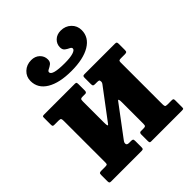

<svg xmlns="http://www.w3.org/2000/svg" viewBox="-213 -919 1056 1056"><g transform="rotate(-45 315.0 -391.5)"><path d="M431.5 -783Q467.5 -783 491.5 -760Q515.5 -737 515.5 -703Q515.5 -647 462.5 -615.2Q409.5 -583.5 317 -583.5Q223.5 -583.5 170.8 -615.2Q118 -647 118 -704Q118 -737.5 142 -760.2Q166 -783 202 -783Q232 -783 251 -764.8Q270 -746.5 270 -720.5Q270 -702 258.5 -693.2Q247 -684.5 235.5 -679.2Q224 -674 224 -666Q224 -640 321 -640Q363.5 -640 386.5 -647.2Q409.5 -654.5 409.5 -666Q409.5 -674.5 398 -679.5Q386.5 -684.5 375 -693.2Q363.5 -702 363.5 -720.5Q363.5 -746.5 382.5 -764.8Q401.5 -783 431.5 -783ZM541 -102.5Q541 -89.5 543.5 -84.8Q546 -80 559 -80H593Q601.5 -80 603.8 -76.8Q606 -73.5 606 -65V-11Q606 -3 602.5 -1.5Q599 0 590.5 0H352Q344.5 0 342.8 -3.8Q341 -7.5 341 -15.5V-65.5Q341 -80 352.5 -80H374Q384 -80 387.5 -83.2Q391 -86.5 391 -99.5V-267Q391 -299.5 381 -285L251 -111.5Q248 -108 245.5 -103.2Q243 -98.5 243 -92.5Q243 -80 260.5 -80H277Q286 -80 289.2 -77Q292.5 -74 292.5 -63V-15Q292.5 -6 289.8 -3Q287 0 278.5 0H41.5Q32.5 0 30 -3.2Q27.5 -6.5 27.5 -16V-64Q27.5 -74.5 31.5 -77.2Q35.5 -80 45.5 -80H75.5Q85 -80 88.8 -82.2Q92.5 -84.5 92.5 -94V-418.5Q92.5 -431.5 90 -436.2Q87.5 -441 74.5 -441H40.5Q32 -441 29.8 -444Q27.5 -447 27.5 -456V-510Q27.5 -518 31 -519.5Q34.5 -521 43 -521H280.5Q288.5 -521 290.5 -517.2Q292.5 -513.5 292.5 -505.5V-455.5Q292.5 -441 281 -441H260Q249.5 -441 246 -437.8Q242.5 -434.5 242.5 -421.5V-257.5Q242.5 -237.5 245 -232.5Q247.5 -227.5 254.5 -238L386.5 -413.5Q391 -419.5 391 -426.5Q391 -437 386.8 -439Q382.5 -441 373 -441H356.5Q347.5 -441 344.2 -444Q341 -447 341 -458V-506Q341 -515 343.8 -518Q346.5 -521 355 -521H592Q601 -521 603.5 -517.5Q606 -514 606 -505V-457Q606 -446.5 602 -443.8Q598 -441 588 -441H558Q548.5 -441 544.8 -438.5Q541 -436 541 -427Z"/></g></svg>

Font: Besley* Narrow
Style: Bold
Weight: 700
Width: 4
Designer: Owen Earl
Foundry: indestructible type*
Version: Version 3.000; ttfautohint (v1.8.3)